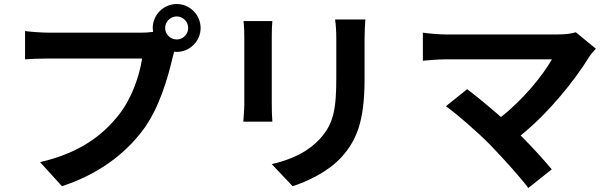

<svg xmlns="http://www.w3.org/2000/svg" viewBox="-20 -873 3040 958"><path d="M804 -733C804 -765 830 -791 862 -791C893 -791 919 -765 919 -733C919 -702 893 -676 862 -676C830 -676 804 -702 804 -733ZM742 -733 744 -714C723 -711 701 -710 687 -710C630 -710 299 -710 224 -710C191 -710 134 -714 105 -718V-577C130 -579 178 -581 224 -581C299 -581 629 -581 689 -581C676 -495 638 -382 572 -299C491 -197 378 -110 180 -64L289 56C467 -2 600 -101 691 -221C775 -332 818 -487 841 -585L849 -615L862 -614C927 -614 981 -668 981 -733C981 -799 927 -853 862 -853C796 -853 742 -799 742 -733Z M1803 -776H1652C1656 -748 1658 -716 1658 -676C1658 -632 1658 -537 1658 -486C1658 -330 1645 -255 1576 -180C1516 -115 1435 -77 1336 -54L1440 56C1513 33 1617 -16 1683 -88C1757 -170 1799 -263 1799 -478C1799 -527 1799 -624 1799 -676C1799 -716 1801 -748 1803 -776ZM1339 -768H1195C1198 -745 1199 -710 1199 -691C1199 -647 1199 -411 1199 -354C1199 -324 1195 -285 1194 -266H1339C1337 -289 1336 -328 1336 -353C1336 -409 1336 -647 1336 -691C1336 -723 1337 -745 1339 -768Z M2425 -151C2490 -84 2574 9 2616 65L2733 -28C2694 -75 2635 -140 2578 -197C2719 -311 2847 -471 2919 -588C2927 -601 2939 -614 2953 -630L2853 -712C2832 -705 2798 -701 2760 -701C2652 -701 2268 -701 2205 -701C2171 -701 2116 -706 2090 -710V-570C2111 -572 2165 -577 2205 -577C2281 -577 2646 -577 2734 -577C2687 -495 2593 -379 2480 -289C2417 -344 2351 -398 2311 -428L2205 -343C2265 -300 2367 -210 2425 -151Z"/></svg>

Font: Noto Sans Mono CJK SC
Style: Bold
Weight: 700
Designer: Ryoko NISHIZUKA 西塚涼子 (kana, bopomofo & ideographs); Paul D. Hunt (Latin, Greek & Cyrillic); Sandoll Communications 산돌커뮤니
Foundry: Adobe
Version: Version 2.004;hotconv 1.0.118;makeotfexe 2.5.65603